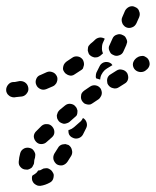

<svg xmlns="http://www.w3.org/2000/svg" viewBox="-46 -284 507 625"><path d="M78 271Q76 275 72 279Q66 284 60 287Q58 290 58 293Q58 295 58 298Q58 303 61 308Q63 312 67 315Q71 318 76 320Q80 321 85 321Q101 319 117 310Q121 308 124 304Q127 300 128 295Q129 290 129 285Q128 280 125 276Q123 272 119 269Q115 266 110 264Q105 263 100 264Q95 264 91 267Q85 271 80 271Q80 271 79 271Q79 271 78 271ZM66 210Q64 206 60 202Q56 199 52 198Q42 195 33 199Q23 204 20 214Q16 228 15 242Q14 253 21 260Q28 268 39 268Q44 269 48 267Q53 265 57 262Q60 259 62 254Q65 250 65 245Q65 237 68 229Q69 224 69 220Q69 215 66 210ZM139 251Q148 256 158 254Q168 251 174 242Q180 233 186 223Q191 214 188 204Q186 194 177 188Q172 186 167 185Q163 185 158 186Q153 187 149 190Q145 193 143 197Q137 207 131 216Q126 225 128 235Q131 245 139 251ZM124 128Q117 120 107 120Q97 119 89 126L73 142Q65 149 64 159Q64 169 71 177Q78 185 88 185Q99 185 106 178L123 163Q131 156 131 146Q131 136 124 128ZM234 134 224 154Q219 163 209 166Q199 169 190 164Q183 161 179 154Q176 147 177 139Q178 139 179 139Q188 136 195 130L212 115Q219 110 223 102Q224 101 224 100Q233 105 236 115Q239 125 234 134ZM206 81Q207 76 205 72Q204 67 200 63Q194 55 183 54Q173 53 165 60L148 74Q144 78 142 82Q140 87 139 91Q139 96 140 101Q142 106 145 110Q148 114 153 116Q157 118 162 119Q167 119 172 117Q176 116 180 113L197 98Q201 95 204 91Q206 86 206 81ZM285 23Q286 18 285 14Q284 9 282 5Q276 -4 266 -6Q256 -8 247 -2Q238 4 228 11Q224 14 221 18Q218 22 218 27Q217 32 218 37Q219 42 222 46Q225 50 229 53Q233 55 238 56Q243 57 248 56Q253 54 257 51Q266 45 275 39Q279 36 281 32Q284 28 285 23ZM42 19Q48 11 46 1Q44 -10 35 -16Q27 -21 17 -20Q9 -18 2 -17Q-1 -17 -2 -17Q-12 -17 -19 -9Q-26 -1 -26 9Q-26 14 -24 18Q-22 23 -18 26Q-14 30 -10 31Q-5 33 0 33Q3 33 7 32Q16 31 26 30Q36 28 42 19ZM139 -17Q141 -22 141 -27Q141 -32 139 -36Q134 -46 125 -49Q115 -53 106 -49Q96 -44 86 -40Q76 -37 72 -27Q68 -17 72 -8Q74 -3 77 0Q81 4 86 6Q90 8 95 8Q100 8 105 6Q115 2 126 -3Q131 -5 134 -9Q138 -13 139 -17ZM371 -27Q372 -32 371 -37Q370 -42 368 -46Q362 -55 352 -57Q342 -60 333 -54L314 -42Q310 -40 307 -36Q304 -32 303 -27Q302 -22 303 -17Q303 -12 306 -8Q312 1 322 3Q332 6 341 0L360 -12Q364 -14 367 -18Q370 -22 371 -27ZM266 -38Q266 -43 268 -48L278 -68Q282 -77 292 -81Q302 -84 311 -80Q314 -78 316 -77Q318 -75 320 -72L302 -61Q295 -57 289 -49Q283 -41 281 -32Q280 -28 280 -25Q275 -27 270 -28Q269 -28 267 -29Q265 -33 266 -38ZM227 -71Q228 -75 227 -80Q226 -85 224 -89Q218 -98 208 -100Q197 -102 189 -96Q180 -90 171 -84Q167 -81 164 -77Q161 -73 160 -68Q159 -64 159 -59Q160 -54 163 -50Q166 -45 170 -43Q174 -40 178 -39Q183 -37 188 -38Q193 -39 197 -42Q207 -48 217 -55Q221 -57 224 -61Q226 -66 227 -71ZM436 -92Q433 -96 429 -98Q425 -101 420 -102Q415 -102 410 -101Q405 -100 401 -97Q400 -97 398 -95Q390 -89 387 -79Q385 -69 391 -60Q397 -52 407 -50Q417 -48 426 -53Q429 -56 431 -57Q439 -63 441 -73Q442 -83 436 -92ZM262 -97Q257 -98 253 -100Q249 -102 245 -106Q242 -110 241 -115Q239 -119 240 -124Q240 -129 242 -134Q245 -138 248 -141Q257 -148 265 -156Q271 -161 280 -162Q288 -162 295 -158L290 -147Q286 -139 286 -130Q285 -120 289 -111Q289 -111 289 -110Q285 -107 281 -103Q277 -100 272 -98Q267 -97 262 -97ZM310 -119Q312 -114 315 -110Q318 -107 323 -105Q332 -100 342 -104Q352 -107 356 -117L365 -137Q367 -142 368 -147Q368 -152 366 -156Q364 -161 361 -165Q358 -168 353 -170Q344 -175 334 -171Q324 -168 320 -158L311 -138Q308 -133 308 -128Q308 -123 310 -119ZM352 -209Q353 -205 357 -201Q360 -197 365 -195Q374 -191 384 -195Q393 -198 398 -208L407 -228Q409 -233 409 -238Q409 -243 407 -247Q406 -252 402 -256Q399 -259 394 -261Q385 -266 375 -262Q366 -258 361 -249L352 -228Q350 -224 350 -219Q350 -214 352 -209Z"/></svg>

Font: FRB American Cursive Guidelines Dashed Black
Style: Bold Italic
Weight: 900
Italic angle: -25°
Version: Version 2.0;Modular Font Editor K font №1